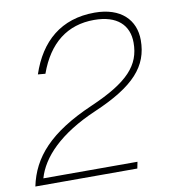

<svg xmlns="http://www.w3.org/2000/svg" viewBox="-82 -796 768 866"><g transform="rotate(-10 302.5 -363.0)"><path d="M10 0H477L483 -30H52C78 -122 165 -215 335 -288C521 -368 593 -448 593 -568C593 -660 530 -726 409 -726C255 -726 157 -640 109 -496L143 -493C191 -627 279 -694 401 -694C506 -694 559 -643 559 -562C559 -459 498 -391 323 -315C123 -228 37 -130 10 0Z"/></g></svg>

Font: Geist Thin
Style: Italic
Weight: 100
Italic angle: -12°
Designer: Basement.studio, Andrés Briganti, Mateo Zaragoza
Foundry: Basement.studio, Vercel, Andrés Briganti, Guido Ferreyra, Mateo Zaragoza
Version: Version 1.500